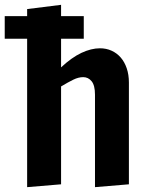

<svg xmlns="http://www.w3.org/2000/svg" viewBox="-52 -770 611 796"><path d="M341.8 -377.4Q341.8 -416 327.9 -433.1Q314 -450.2 293 -450.2Q273.4 -450.2 252 -439.7Q230.5 -429.2 201.2 -411.6V-5.9L60.5 5.9V-732.4L201.2 -750V-490.7Q245.1 -531.7 285.6 -550.8Q326.2 -569.8 362.3 -569.8Q388.7 -569.8 410.6 -559.8Q432.6 -549.8 448.5 -531.5Q464.4 -513.2 473.4 -486.8Q482.4 -460.4 482.4 -427.7V-5.9L341.8 5.9ZM-32.4 -703.1H295.3V-609.4H-32.4Z"/></svg>

Font: Francois One
Style: Regular
Weight: 400
Designer: Vernon Adams
Foundry: vernon adams
Version: Version 1.000